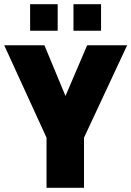

<svg xmlns="http://www.w3.org/2000/svg" viewBox="-25 -892 624 912"><path d="M196 0V-238L-5 -677H186L286 -436L389 -677H579L374 -238V0ZM324 -746V-872H455V-746ZM118 -746V-872H249V-746Z"/></svg>

Font: Cairo Play Black
Style: Regular
Weight: 900
Version: Version 3.119